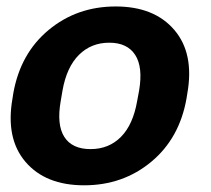

<svg xmlns="http://www.w3.org/2000/svg" viewBox="-20 -550 642 585"><path d="M18.1 -250Q-3.4 -128.4 57.6 -56.9Q118.7 14.6 236.3 14.6Q354.5 14.6 440.7 -56.9Q526.9 -128.4 548.3 -250L550.8 -265.6Q572.3 -387.2 511.2 -458.7Q450.2 -530.3 332.5 -530.3Q214.4 -530.3 128.2 -458.7Q42 -387.2 20.5 -265.6ZM170.4 -273.9Q183.1 -345.7 220.5 -382.8Q257.8 -419.9 313 -419.9Q367.7 -419.9 391.8 -382.8Q416 -345.7 403.8 -273.9L397.9 -242.2Q385.3 -169.9 348.4 -132.8Q311.5 -95.7 255.9 -95.7Q199.7 -95.7 176 -132.8Q152.3 -169.9 165 -242.2Z"/></svg>

Font: Roboto Flex
Style: wght 700 wdth 100 opsz 14.0 GRAD 0.00 slnt -10.00 XTRA 468 XOPQ 96 YOPQ 79 YTLC 514 YTUC 712 YTAS 750 YTDE -203.00 YTFI 738
Weight: 700
Italic angle: -10°
Designer: Berlow after Robertson
Foundry: Google
Version: Version 3.100